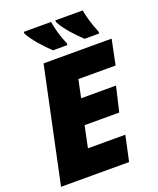

<svg xmlns="http://www.w3.org/2000/svg" viewBox="-166 -1026 924 1124"><g transform="rotate(-20 295.5 -463.5)"><path d="M442 -767H533V-779C511 -830 496 -884 488 -927H318V-917C342 -868 398 -808 442 -767ZM245 -767H335V-779C312 -830 298 -884 291 -927H121V-917C146 -868 202 -808 245 -767ZM16 0H440L474 -158H241L269 -292H485L521 -447H304L327 -558H559L591 -714H167Z"/></g></svg>

Font: Noto Sans UI Black
Style: Italic
Weight: 900
Italic angle: -372°
Designer: Monotype Design Team
Foundry: Monotype Imaging Inc.
Version: Version 1.901